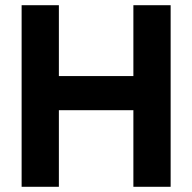

<svg xmlns="http://www.w3.org/2000/svg" viewBox="-20 -717 738 737"><path d="M63 -697H206V-425H492V-697H635V0H492V-294H206V0H63Z"/></svg>

Font: Hanken Grotesk ExtraBold
Style: Regular
Weight: 800
Designer: Alfredo Marco Pradil
Foundry: Hanken Design Co.
Version: Version 3.014